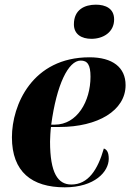

<svg xmlns="http://www.w3.org/2000/svg" viewBox="-20 -791 557 821"><path d="M371 -625C421 -625 468 -653 468 -708C468 -755 431 -771 390 -771C342 -771 296 -750 296 -687C296 -644 329 -625 371 -625ZM257 10C385 10 445 -57 445 -112C445 -141 436 -152 424 -156C398 -65 357 -2 285 -2C228 -2 194 -50 194 -186C194 -197 196 -235 198 -248H234C398 -248 517 -318 517 -427C517 -503 461 -546 363 -546C118 -546 31 -342 31 -204C31 -56 116 10 257 10ZM214 -258H199C222 -429 272 -532 325 -532C354 -532 367 -514 367 -463C367 -358 310 -258 214 -258Z"/></svg>

Font: Noto Serif Display SemiCondensed ExtraBold
Style: Italic
Weight: 800
Width: 4
Italic angle: -12°
Designer: Monotype Design Team
Foundry: Monotype Imaging Inc.
Version: Version 2.009